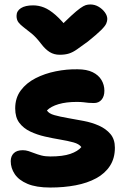

<svg xmlns="http://www.w3.org/2000/svg" viewBox="-20 -829 567 859"><path d="M205 10Q142 10 103 -6.5Q64 -23 46 -50Q28 -77 28 -108Q28 -130 41.5 -143.5Q55 -157 82 -157Q95 -157 107.5 -153Q120 -149 134 -143.5Q148 -138 165 -133.5Q182 -129 205 -129Q261 -129 294.5 -140.5Q328 -152 344 -171Q334 -185 308.5 -192Q283 -199 250 -204.5Q217 -210 181.5 -218Q146 -226 115.5 -240.5Q85 -255 66.5 -279.5Q48 -304 48 -344Q48 -391 73 -424.5Q98 -458 139 -479Q180 -500 229.5 -510Q279 -520 327 -519Q368 -519 394.5 -506Q421 -493 434 -471Q447 -449 447 -423Q447 -398 434.5 -383Q422 -368 400 -368Q386 -368 375.5 -369Q365 -370 354 -371.5Q343 -373 323 -373Q276 -373 242 -363Q208 -353 190 -335Q198 -321 223 -314Q248 -307 282.5 -301Q317 -295 354 -288Q391 -281 422.5 -267Q454 -253 474 -229.5Q494 -206 494 -168Q494 -121 472 -87Q450 -53 410.5 -31.5Q371 -10 318.5 0Q266 10 205 10ZM384 -809Q404 -809 421 -799Q438 -789 449 -774Q460 -759 460 -744Q460 -735 455.5 -724Q451 -713 432.5 -694.5Q414 -676 373 -643Q344 -622 325 -608.5Q306 -595 288.5 -589.5Q271 -584 247 -584Q222 -584 202.5 -596Q183 -608 164 -633Q142 -662 122 -678.5Q102 -695 87 -706Q72 -717 63 -728.5Q54 -740 54 -758Q54 -780 73.5 -792.5Q93 -805 128 -805Q153 -805 177 -795.5Q201 -786 229 -761.5Q257 -737 293 -691L231 -692Q272 -734 297.5 -757.5Q323 -781 338.5 -792Q354 -803 363.5 -806Q373 -809 384 -809Z"/></svg>

Font: Shantell Sans
Style: Bold
Weight: 700
Designer: Stephen Nixon, Anya Danilova, Shantell Martin
Foundry: Arrow Type
Version: Version 1.011;[c5ecc13dd]